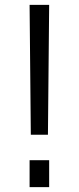

<svg xmlns="http://www.w3.org/2000/svg" viewBox="-20 -765 322 785"><path d="M106 -214H176L181 -745H101ZM101 0H181V-110H101Z"/></svg>

Font: Plus Jakarta Sans
Style: Regular
Weight: 400
Designer: Gumpita Rahayu
Foundry: Tokotype
Version: Version 2.004; ttfautohint (v1.8.3)